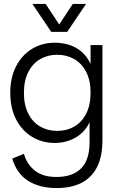

<svg xmlns="http://www.w3.org/2000/svg" viewBox="-20 -739 604 971"><path d="M266 212Q181 212 123 176Q65 140 42 63L101 39Q116 92 156.5 124Q197 156 265 156Q347 156 390 113Q433 70 433 -20V-121Q415 -83 386.5 -60Q358 -37 324.5 -26.5Q291 -16 258 -16Q194 -16 143 -46.5Q92 -77 62 -134Q32 -191 32 -270Q32 -348 62 -405Q92 -462 143 -492.5Q194 -523 258 -523Q293 -523 327 -513Q361 -503 390 -479.5Q419 -456 438 -416V-511H498V-30Q498 52 471 105.5Q444 159 392.5 185.5Q341 212 266 212ZM269 -77Q317 -77 355 -98.5Q393 -120 415.5 -163.5Q438 -207 438 -270Q438 -333 415.5 -376Q393 -419 355 -440.5Q317 -462 269 -462Q222 -462 184 -440.5Q146 -419 123.5 -375.5Q101 -332 101 -269Q101 -207 123.5 -163.5Q146 -120 184 -98.5Q222 -77 269 -77ZM239 -578 144 -719H211L296 -590H263L348 -719H415L320 -578Z"/></svg>

Font: TikTok Sans 24pt Light
Style: Regular
Weight: 300
Version: Version 4.000